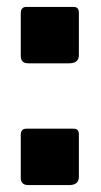

<svg xmlns="http://www.w3.org/2000/svg" viewBox="-20 -538 291 555"><path d="M208 -379Q208 -355 180 -355H62Q40 -355 40 -376V-499Q40 -518 56 -518H193Q208 -518 208 -501ZM208 -27Q208 -3 180 -3H62Q40 -3 40 -24V-148Q40 -166 56 -166H193Q208 -166 208 -150Z"/></svg>

Font: Libre Franklin Thin
Style: Bold
Weight: 700
Version: Version 3.000